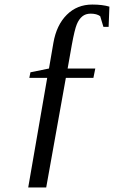

<svg xmlns="http://www.w3.org/2000/svg" viewBox="-20 -685 540 844"><path d="M104 139.2 187.5 -342.8H108.9L113.8 -367.2L195.3 -383.8L214.8 -497.1Q228.5 -575.2 273.7 -620.1Q318.8 -665 385.7 -665Q430.2 -665 460.9 -655.8L457.5 -566.9H434.6L420.4 -613.8Q405.3 -625 378.4 -625Q356.4 -625 341.8 -613Q327.1 -601.1 317.6 -578.1Q308.1 -555.2 295.9 -488.8L277.3 -383.8H398.9L390.6 -342.8H269.5L183.1 139.2Z"/></svg>

Font: Tinos
Style: Italic
Weight: 400
Italic angle: -16.333°
Designer: Steve Matteson
Foundry: Monotype Imaging Inc.
Version: Version 1.32